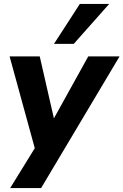

<svg xmlns="http://www.w3.org/2000/svg" viewBox="-20 -781 631 981"><path d="M32 180 175 -52 167 10 29 -493H183L263 -143H237L431 -493H591L190 180ZM256 -557 388 -761H538L357 -557Z"/></svg>

Font: Nunito Sans 11pt ExtraBold
Style: Italic
Weight: 800
Italic angle: -9°
Version: Version 3.101;gftools[0.9.27]